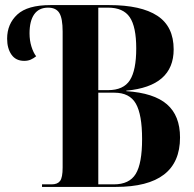

<svg xmlns="http://www.w3.org/2000/svg" viewBox="-20 -734 762 754"><path d="M145 0V-10H183Q206 -10 216 -23.5Q226 -37 226 -76V-610Q226 -662 213 -683Q200 -704 169 -704Q133 -704 114.5 -678Q96 -652 96 -603Q96 -575 103.5 -551Q111 -527 122 -513Q112 -505 101 -500Q90 -495 75 -495Q42 -495 25 -519.5Q8 -544 8 -582Q8 -640 48 -677Q88 -714 178 -714H409Q534 -714 598 -672Q662 -630 662 -540Q662 -395 476 -378V-376Q584 -369 635.5 -324.5Q687 -280 687 -194Q687 0 435 0ZM404 -380Q465 -380 490 -419Q515 -458 515 -544Q515 -629 489.5 -666.5Q464 -704 404 -704H366V-380ZM427 -10Q488 -10 513 -51Q538 -92 538 -188Q538 -284 513.5 -327Q489 -370 429 -370H366V-10Z"/></svg>

Font: Noto Serif Display Condensed
Style: Bold
Weight: 700
Width: 3
Designer: Monotype Design Team
Foundry: Monotype Imaging Inc.
Version: Version 2.009